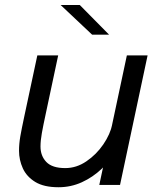

<svg xmlns="http://www.w3.org/2000/svg" viewBox="-20 -758 637 787"><path d="M220 9.5Q160 9.5 124.5 -12.2Q89 -34 73.5 -68.2Q58 -102.5 58 -140Q58 -168.5 63.2 -198.8Q68.5 -229 79.5 -280.5L133 -531H218.5L167.5 -291.5Q157 -243 151.5 -212.2Q146 -181.5 146 -157.5Q146 -119 170 -94Q194 -69 247.5 -69Q293.5 -69 334.2 -96.8Q375 -124.5 403.5 -166.2Q432 -208 440.5 -249.5L491 -229Q481.5 -185 457.2 -142.8Q433 -100.5 396.8 -66Q360.5 -31.5 315.5 -11Q270.5 9.5 220 9.5ZM387 0 500 -531H585L472 0ZM427 -616H357.5L228.5 -737.5H307Z"/></svg>

Font: Epilogue
Style: Italic
Weight: 400
Italic angle: -12°
Designer: Tyler Finck
Foundry: Etcetera Type Co
Version: Version 2.112